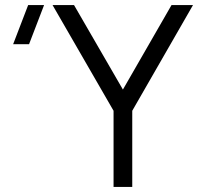

<svg xmlns="http://www.w3.org/2000/svg" viewBox="-20 -740 784 760"><path d="M503.5 0H429.5V-301.5L188 -720H273L466.5 -385.5L659 -720H744L503.5 -301.5ZM154.5 -720 95 -565H32L91.5 -720Z"/></svg>

Font: CCSD_manrope
Style: Regular
Weight: 400
Designer: Mikhail Sharanda
Foundry: Mikhail Sharanda
Version: Version 4.503